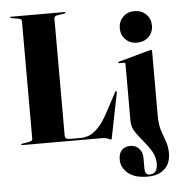

<svg xmlns="http://www.w3.org/2000/svg" viewBox="-61 -756 957 1043"><g transform="rotate(-5 418.0 -235.0)"><path d="M327.5 -692 293 -686.5Q272 -683 272 -672V-32Q272 -11 297 -11H358Q382.5 -11 406.8 -21.2Q431 -31.5 456.8 -59.2Q482.5 -87 510 -138.5L566 -243.5Q569 -248.5 572 -247.5Q575.5 -246.5 574.5 -239L526.5 1Q525 8.5 524 10.2Q523 12 522 12Q518 12 504.8 6Q491.5 0 471 0H38Q32.5 0 32.5 -3.5Q32.5 -7 39.5 -8L74 -13.5Q95 -17 95 -28V-672Q95 -683 74 -686.5L39.5 -692Q32.5 -693 32.5 -696.5Q32.5 -700 38 -700H329Q334.5 -700 334.5 -696.5Q334.5 -693 327.5 -692ZM708 -500Q669.5 -500 645.2 -524.8Q621 -549.5 621 -586Q621 -622 645.2 -647Q669.5 -672 708 -672Q747 -672 771.8 -647Q796.5 -622 796.5 -586Q796.5 -549.5 771.8 -524.8Q747 -500 708 -500ZM785 -95Q785 -46.5 795.8 -13.5Q806.5 19.5 817.2 48.5Q828 77.5 828 113.5Q828 167.5 794.8 198.8Q761.5 230 702 230Q632 230 595.2 199.2Q558.5 168.5 558.5 125Q558.5 89.5 576 72.5Q593.5 55.5 622 55.5Q650.5 55.5 669.2 75.2Q688 95 688 127V185Q688 219.5 714 219.5Q757 219.5 757 163Q757 127 738.8 96.2Q720.5 65.5 696.2 37.2Q672 9 653.5 -19Q635 -47 635 -77V-390Q635 -397.5 627.5 -397.5H601.5Q596 -397.5 596 -401.5Q596 -404 601 -405.5L767 -451.5Q776 -454 779 -454Q785 -454 785 -447.5Z"/></g></svg>

Font: Fraunces 144pt S000
Style: Bold
Weight: 700
Version: Version 1.000; ttfautohint (v1.8.3)